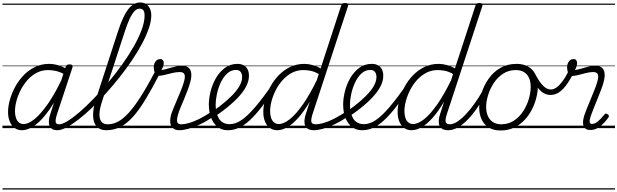

<svg xmlns="http://www.w3.org/2000/svg" viewBox="-20 -1035 4988 1551"><path d="M157 17Q124 17 98.5 -1Q73 -19 59 -52.5Q45 -86 45 -131Q45 -175 59.5 -227.5Q74 -280 101.5 -331.5Q129 -383 169.5 -425.5Q210 -468 262 -493.5Q314 -519 377 -519Q413 -519 453 -507Q493 -495 525 -472L511 -428Q468 -454 433 -461.5Q398 -469 368 -469Q319 -469 277.5 -447.5Q236 -426 203.5 -390Q171 -354 148 -309.5Q125 -265 113 -220Q101 -175 101 -136Q101 -106 109 -82.5Q117 -59 132.5 -46Q148 -33 171 -33Q211 -33 261.5 -75Q312 -117 369.5 -200Q427 -283 485 -407L503 -369Q440 -236 380 -150.5Q320 -65 264 -24Q208 17 157 17ZM444 17Q417 17 401.5 7Q386 -3 379.5 -20.5Q373 -38 375 -62.5Q377 -87 387 -116L510 -494Q515 -506 521.5 -510.5Q528 -515 541 -515Q559 -515 564 -508Q569 -501 565 -489L442 -117Q427 -71 429.5 -51Q432 -31 457 -31Q467 -31 471.5 -23.5Q476 -16 474.5 -7Q473 2 465.5 9.5Q458 17 444 17ZM0 486H622V496H0ZM0 -20H622V0H0ZM0 -505H622V-500H0ZM0 -1006H622V-996H0Z M444 17Q431 17 427 9.5Q423 2 426 -7Q429 -16 437.5 -23.5Q446 -31 458 -31Q484 -31 527 -57.5Q570 -84 624 -130.5Q678 -177 737 -238.5Q796 -300 855 -370Q914 -440 966.5 -513.5Q1019 -587 1060 -659Q1101 -731 1124.5 -795Q1148 -859 1148 -909Q1148 -922 1156 -928.5Q1164 -935 1175 -935Q1186 -935 1194 -928.5Q1202 -922 1202 -909Q1202 -864 1182 -805.5Q1162 -747 1127 -681.5Q1092 -616 1045.5 -547Q999 -478 945 -410Q891 -342 834 -279Q777 -216 720.5 -162Q664 -108 612 -68Q560 -28 517 -5.5Q474 17 444 17ZM622 486V496ZM622 -20V0ZM622 -505V-500ZM622 -1006V-996Z M837 17Q787 17 760 -14Q733 -45 732 -102Q731 -159 755 -234L935 -787Q974 -906 1016 -960.5Q1058 -1015 1112 -1015Q1142 -1015 1162 -1001Q1182 -987 1192 -963.5Q1202 -940 1202 -910Q1202 -898 1194 -891.5Q1186 -885 1175 -885Q1164 -885 1156 -891.5Q1148 -898 1148 -910Q1148 -927 1144.5 -939Q1141 -951 1132 -958Q1123 -965 1108 -965Q1086 -965 1066.5 -945Q1047 -925 1026.5 -881.5Q1006 -838 983 -765L807 -224Q785 -160 783.5 -117Q782 -74 799 -52.5Q816 -31 850 -31Q861 -31 865.5 -23.5Q870 -16 868 -7Q866 2 858 9.5Q850 17 837 17ZM622 486H1016V496H622ZM622 -20H1016V0H622ZM622 -505H1016V-500H622ZM622 -1006H1016V-996H622Z M838 17Q825 17 821 9.5Q817 2 820 -7Q823 -16 831 -23.5Q839 -31 852 -31Q892 -31 932.5 -52Q973 -73 1017.5 -121Q1062 -169 1114 -250Q1166 -331 1229 -450Q1232 -456 1240 -458Q1248 -460 1257 -458.5Q1266 -457 1270.5 -452Q1275 -447 1269 -437Q1207 -317 1154.5 -230.5Q1102 -144 1052.5 -89.5Q1003 -35 951 -9Q899 17 838 17ZM1016 486H1041V496H1016ZM1016 -20H1041V0H1016ZM1016 -505H1041V-500H1016ZM1016 -1006H1041V-996H1016Z M1430 17Q1401 17 1384 5.5Q1367 -6 1360 -25Q1353 -44 1355 -67.5Q1357 -91 1364 -115Q1371 -135 1383.5 -166Q1396 -197 1412 -233.5Q1428 -270 1442.5 -306.5Q1457 -343 1466 -374Q1478 -416 1470 -434.5Q1462 -453 1433 -453Q1404 -453 1372.5 -445.5Q1341 -438 1312.5 -430.5Q1284 -423 1262 -423Q1251 -423 1242 -431Q1233 -439 1228 -454Q1223 -469 1222 -491Q1222 -510 1228.5 -525Q1235 -540 1247 -549Q1259 -558 1276 -558Q1288 -558 1295.5 -549Q1303 -540 1303 -526Q1303 -517 1299.5 -503.5Q1296 -490 1284 -469Q1302 -471 1322 -477Q1342 -483 1363.5 -489Q1385 -495 1407.5 -499.5Q1430 -504 1452 -504Q1483 -504 1501.5 -489.5Q1520 -475 1524.5 -445.5Q1529 -416 1517 -372Q1509 -342 1495 -304.5Q1481 -267 1465 -229.5Q1449 -192 1436 -160.5Q1423 -129 1418 -109Q1407 -71 1411 -51Q1415 -31 1443 -31Q1453 -31 1456.5 -23.5Q1460 -16 1458.5 -7Q1457 2 1450 9.5Q1443 17 1430 17ZM1041 486H1609V496H1041ZM1041 -20H1609V0H1041ZM1041 -505H1609V-500H1041ZM1041 -1006H1609V-996H1041Z M1428 17Q1416 17 1412 9.5Q1408 2 1411 -7Q1414 -16 1422.5 -23.5Q1431 -31 1444 -31Q1487 -31 1549 -56Q1611 -81 1689 -133Q1696 -137 1702 -134Q1708 -131 1711.5 -123Q1715 -115 1714 -107Q1713 -99 1705 -93Q1646 -54 1594 -29.5Q1542 -5 1500.5 6Q1459 17 1428 17ZM1608 486V496ZM1608 -20V0ZM1608 -505V-500ZM1608 -1006V-996Z M1688 -130Q1705 -140 1721 -152Q1737 -164 1754 -176Q1811 -220 1851.5 -260.5Q1892 -301 1914 -339.5Q1936 -378 1936 -413Q1936 -438 1924 -454Q1912 -470 1887 -470Q1876 -470 1871.5 -477Q1867 -484 1869 -494Q1871 -504 1878.5 -511.5Q1886 -519 1899 -519Q1928 -519 1948.5 -507.5Q1969 -496 1980 -475Q1991 -454 1991 -423Q1991 -378 1966 -332Q1941 -286 1893 -237Q1845 -188 1775 -136Q1758 -124 1741.5 -112Q1725 -100 1708 -89ZM1609 486H2053V496H1609ZM1609 -20H2053V0H1609ZM1609 -505H2053V-500H1609ZM1609 -1006H2053V-996H1609Z M1821 17Q1790 17 1765.5 6.5Q1741 -4 1722.5 -23.5Q1704 -43 1691.5 -69Q1679 -95 1673 -125.5Q1667 -156 1667 -190Q1667 -239 1681 -296Q1695 -353 1724 -403.5Q1753 -454 1796.5 -486.5Q1840 -519 1899 -519Q1910 -519 1913.5 -511.5Q1917 -504 1915 -494Q1913 -484 1905.5 -477Q1898 -470 1887 -470Q1845 -470 1814 -440.5Q1783 -411 1762.5 -366.5Q1742 -322 1732 -274.5Q1722 -227 1722 -189Q1722 -157 1728.5 -128.5Q1735 -100 1748 -78Q1761 -56 1783 -44Q1805 -32 1835 -32Q1881 -32 1929.5 -64Q1978 -96 2041 -169.5Q2104 -243 2189 -366Q2194 -373 2202.5 -370Q2211 -367 2216.5 -359.5Q2222 -352 2218 -346Q2151 -244 2096.5 -174Q2042 -104 1996 -62Q1950 -20 1907.5 -1.5Q1865 17 1821 17ZM2053 486V496ZM2053 -20V0ZM2053 -505V-500ZM2053 -1006V-996Z M2219 17Q2186 17 2160.5 -1Q2135 -19 2121 -52.5Q2107 -86 2107 -131Q2107 -177 2121 -229.5Q2135 -282 2163 -333.5Q2191 -385 2231.5 -427Q2272 -469 2324 -494Q2376 -519 2439 -519Q2470 -519 2505 -509.5Q2540 -500 2570 -482L2736 -990Q2740 -1002 2747 -1006.5Q2754 -1011 2767 -1011Q2785 -1011 2790 -1004Q2795 -997 2791 -985L2506 -117Q2491 -71 2495 -51Q2499 -31 2530 -31Q2538 -31 2541.5 -23.5Q2545 -16 2543.5 -7Q2542 2 2535.5 9.5Q2529 17 2517 17Q2487 17 2469.5 7Q2452 -3 2445 -20.5Q2438 -38 2439.5 -62.5Q2441 -87 2451 -116L2482 -213Q2435 -134 2389.5 -83Q2344 -32 2301 -7.5Q2258 17 2219 17ZM2232 -33Q2272 -33 2321.5 -72.5Q2371 -112 2426.5 -191Q2482 -270 2539 -387L2555 -437Q2518 -458 2487.5 -463.5Q2457 -469 2430 -469Q2381 -469 2339.5 -447.5Q2298 -426 2265 -390Q2232 -354 2209 -309.5Q2186 -265 2174 -220Q2162 -175 2162 -136Q2162 -106 2170 -82.5Q2178 -59 2194 -46Q2210 -33 2232 -33ZM2053 486H2694V496H2053ZM2053 -20H2694V0H2053ZM2053 -505H2694V-500H2053ZM2053 -1006H2694V-996H2053Z M2514 17Q2502 17 2498 9.5Q2494 2 2497 -7Q2500 -16 2508.5 -23.5Q2517 -31 2530 -31Q2573 -31 2635 -56Q2697 -81 2775 -133Q2782 -137 2788 -134Q2794 -131 2797.5 -123Q2801 -115 2800 -107Q2799 -99 2791 -93Q2732 -54 2680 -29.5Q2628 -5 2586.5 6Q2545 17 2514 17ZM2694 486V496ZM2694 -20V0ZM2694 -505V-500ZM2694 -1006V-996Z M2773 -130Q2790 -140 2806 -152Q2822 -164 2839 -176Q2896 -220 2936.5 -260.5Q2977 -301 2999 -339.5Q3021 -378 3021 -413Q3021 -438 3009 -454Q2997 -470 2972 -470Q2961 -470 2956.5 -477Q2952 -484 2954 -494Q2956 -504 2963.5 -511.5Q2971 -519 2984 -519Q3013 -519 3033.5 -507.5Q3054 -496 3065 -475Q3076 -454 3076 -423Q3076 -378 3051 -332Q3026 -286 2978 -237Q2930 -188 2860 -136Q2843 -124 2826.5 -112Q2810 -100 2793 -89ZM2694 486H3138V496H2694ZM2694 -20H3138V0H2694ZM2694 -505H3138V-500H2694ZM2694 -1006H3138V-996H2694Z M2906 17Q2875 17 2850.5 6.5Q2826 -4 2807.5 -23.5Q2789 -43 2776.5 -69Q2764 -95 2758 -125.5Q2752 -156 2752 -190Q2752 -239 2766 -296Q2780 -353 2809 -403.5Q2838 -454 2881.5 -486.5Q2925 -519 2984 -519Q2995 -519 2998.5 -511.5Q3002 -504 3000 -494Q2998 -484 2990.5 -477Q2983 -470 2972 -470Q2930 -470 2899 -440.5Q2868 -411 2847.5 -366.5Q2827 -322 2817 -274.5Q2807 -227 2807 -189Q2807 -157 2813.5 -128.5Q2820 -100 2833 -78Q2846 -56 2868 -44Q2890 -32 2920 -32Q2966 -32 3014.5 -64Q3063 -96 3126 -169.5Q3189 -243 3274 -366Q3279 -373 3287.5 -370Q3296 -367 3301.5 -359.5Q3307 -352 3303 -346Q3236 -244 3181.5 -174Q3127 -104 3081 -62Q3035 -20 2992.5 -1.5Q2950 17 2906 17ZM3138 486V496ZM3138 -20V0ZM3138 -505V-500ZM3138 -1006V-996Z M3304 17Q3271 17 3245.5 -1Q3220 -19 3206 -52.5Q3192 -86 3192 -131Q3192 -177 3206 -229.5Q3220 -282 3248 -333.5Q3276 -385 3316.5 -427Q3357 -469 3409 -494Q3461 -519 3524 -519Q3555 -519 3590 -509.5Q3625 -500 3655 -482L3821 -990Q3825 -1002 3832 -1006.5Q3839 -1011 3852 -1011Q3870 -1011 3875 -1004Q3880 -997 3876 -985L3591 -117Q3576 -71 3580 -51Q3584 -31 3615 -31Q3623 -31 3626.5 -23.5Q3630 -16 3628.5 -7Q3627 2 3620.5 9.5Q3614 17 3602 17Q3572 17 3554.5 7Q3537 -3 3530 -20.5Q3523 -38 3524.5 -62.5Q3526 -87 3536 -116L3567 -213Q3520 -134 3474.5 -83Q3429 -32 3386 -7.5Q3343 17 3304 17ZM3317 -33Q3357 -33 3406.5 -72.5Q3456 -112 3511.5 -191Q3567 -270 3624 -387L3640 -437Q3603 -458 3572.5 -463.5Q3542 -469 3515 -469Q3466 -469 3424.5 -447.5Q3383 -426 3350 -390Q3317 -354 3294 -309.5Q3271 -265 3259 -220Q3247 -175 3247 -136Q3247 -106 3255 -82.5Q3263 -59 3279 -46Q3295 -33 3317 -33ZM3138 486H3779V496H3138ZM3138 -20H3779V0H3138ZM3138 -505H3779V-500H3138ZM3138 -1006H3779V-996H3138Z M3601 17Q3590 17 3585 9.5Q3580 2 3581.5 -7Q3583 -16 3591.5 -23.5Q3600 -31 3615 -31Q3640 -31 3672 -51Q3704 -71 3739.5 -108Q3775 -145 3811.5 -195.5Q3848 -246 3882 -307Q3887 -316 3896 -315Q3905 -314 3911 -307.5Q3917 -301 3912 -292Q3875 -222 3836 -165Q3797 -108 3757 -67.5Q3717 -27 3678 -5Q3639 17 3601 17ZM3779 486V496ZM3779 -20V0ZM3779 -505V-500ZM3779 -1006V-996Z M4023 19Q3967 19 3928.5 -4.5Q3890 -28 3870.5 -70.5Q3851 -113 3851 -168Q3851 -222 3870 -283Q3889 -344 3926.5 -398Q3964 -452 4020.5 -485.5Q4077 -519 4153 -519Q4208 -519 4246.5 -497Q4285 -475 4305 -434.5Q4325 -394 4325 -340Q4325 -298 4313.5 -249.5Q4302 -201 4278.5 -153.5Q4255 -106 4218.5 -67Q4182 -28 4133.5 -4.5Q4085 19 4023 19ZM4029 -31Q4088 -31 4132.5 -61Q4177 -91 4207 -137.5Q4237 -184 4252 -236Q4267 -288 4267 -333Q4267 -375 4253.5 -405.5Q4240 -436 4213 -452.5Q4186 -469 4147 -469Q4089 -469 4044.5 -440Q4000 -411 3969.5 -365Q3939 -319 3923 -267Q3907 -215 3907 -171Q3907 -129 3921.5 -97Q3936 -65 3963 -48Q3990 -31 4029 -31ZM3779 486H4380V496H3779ZM3779 -20H4380V0H3779ZM3779 -505H4380V-500H3779ZM3779 -1006H4380V-996H3779Z M4427 -268Q4400 -268 4375 -281Q4350 -294 4325.5 -325Q4301 -356 4274 -410Q4268 -423 4274 -430Q4280 -437 4290.5 -437.5Q4301 -438 4307 -429Q4332 -383 4353 -358Q4374 -333 4393 -322.5Q4412 -312 4431 -312Q4451 -312 4473.5 -327Q4496 -342 4521 -374.5Q4546 -407 4573 -460Q4578 -471 4587 -474.5Q4596 -478 4604.5 -475.5Q4613 -473 4617 -466.5Q4621 -460 4616 -451Q4581 -382 4550 -342Q4519 -302 4489 -285Q4459 -268 4427 -268ZM4381 486V496ZM4381 -20V0ZM4381 -505V-500ZM4381 -1006V-996Z M4750 15Q4726 15 4712 6Q4698 -3 4693 -20Q4688 -37 4690.5 -59.5Q4693 -82 4702 -109Q4710 -133 4723.5 -165.5Q4737 -198 4752 -234.5Q4767 -271 4781.5 -307Q4796 -343 4805 -374Q4817 -416 4809 -434.5Q4801 -453 4772 -453Q4746 -453 4713.5 -445Q4681 -437 4650.5 -429Q4620 -421 4599 -421Q4589 -421 4580.5 -429Q4572 -437 4567 -452.5Q4562 -468 4561 -491Q4561 -510 4567.5 -525Q4574 -540 4586 -549Q4598 -558 4615 -558Q4627 -558 4634.5 -549Q4642 -540 4642 -526Q4642 -517 4638.5 -503.5Q4635 -490 4625 -469Q4647 -472 4675 -480.5Q4703 -489 4732.5 -496.5Q4762 -504 4791 -504Q4822 -504 4840.5 -489.5Q4859 -475 4863.5 -445.5Q4868 -416 4856 -372Q4849 -344 4835 -308Q4821 -272 4805.5 -233.5Q4790 -195 4776 -160.5Q4762 -126 4754 -103Q4741 -65 4743.5 -49.5Q4746 -34 4763 -34Q4780 -34 4797.5 -45.5Q4815 -57 4832 -75Q4849 -93 4862 -109Q4868 -117 4873.5 -117.5Q4879 -118 4887 -113Q4898 -106 4898.5 -99.5Q4899 -93 4895 -86Q4883 -69 4861.5 -45Q4840 -21 4811.5 -3Q4783 15 4750 15ZM4380 486H4948V496H4380ZM4380 -20H4948V0H4380ZM4380 -505H4948V-500H4380ZM4380 -1006H4948V-996H4380Z"/></svg>

Font: Playwrite CA Guides
Style: Regular
Weight: 400
Designer: Veronika Burian, José Scaglione
Foundry: TypeTogether
Version: Version 1.003